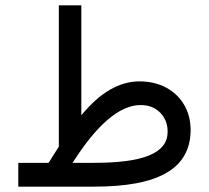

<svg xmlns="http://www.w3.org/2000/svg" viewBox="-20 -697 780 717"><path d="M504.9 -304.7Q550.3 -304.7 578.1 -276.4Q606 -248 606 -205.1Q606 -174.8 588.9 -152.8Q571.8 -130.9 537.4 -116.7Q502.9 -102.5 451.2 -95.7Q399.4 -88.9 329.6 -88.9H251Q285.2 -142.6 318.1 -183.1Q351.1 -223.6 383.1 -250.7Q415 -277.8 445.6 -291.3Q476.1 -304.7 504.9 -304.7ZM161.6 -88.9H48.3V0H331.5Q421.9 0 489.3 -12.7Q556.6 -25.4 601.6 -51.5Q646.5 -77.6 668.9 -117.2Q691.4 -156.7 691.9 -210Q691.9 -263.7 668 -304.9Q644 -346.2 600.8 -369.6Q557.6 -393.1 500 -393.1Q471.7 -393.1 444.1 -385Q416.5 -377 389.6 -361.3Q362.8 -345.7 336.4 -322Q310.1 -298.3 283.7 -266.6V-677.2H199.7V-149.4Q190.4 -134.3 180.7 -119.4Q170.9 -104.5 161.6 -88.9Z"/></svg>

Font: Vazirmatn RD NL
Style: Regular
Weight: 400
Designer: Saber Rastikerdar
Foundry: Saber Rastikerdar
Version: Version 32.101